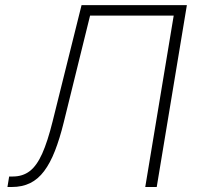

<svg xmlns="http://www.w3.org/2000/svg" viewBox="-20 -748 794 768"><path d="M9.8 0 16.6 -42H31.2Q70.8 -42 98.9 -63.5Q127 -85 148.7 -133.3Q170.4 -181.6 190.4 -262.2L306.2 -727.5H727.5L606.9 0H561L674.8 -685.5H340.3L234.9 -258.3Q218.8 -192.9 199.7 -144.3Q180.7 -95.7 156.5 -63.5Q132.3 -31.2 100.6 -15.6Q68.8 0 26.9 0Z"/></svg>

Font: Inter 16pt ExtraLight
Style: Italic
Weight: 250
Italic angle: -9.3988°
Version: Version 4.001;git-66647c0bb